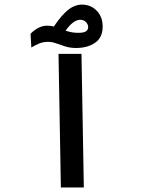

<svg xmlns="http://www.w3.org/2000/svg" viewBox="-20 -821 626 841"><path d="M246.6 0 236.3 -585H336.9L347.2 0ZM313.5 -610.8Q287.1 -610.8 265.6 -617.7Q244.1 -624.5 226.1 -631.1Q208 -637.7 190.9 -637.7Q169.4 -637.7 152.6 -630.9Q135.7 -624 117.2 -612.8L113.8 -672.9Q127.9 -688 146.7 -698.2Q165.5 -708.5 186 -708.5Q209 -708.5 229.7 -700.7Q250.5 -692.9 272.9 -685.1Q295.4 -677.2 323.2 -677.2Q347.7 -677.2 356.9 -684.1Q366.2 -690.9 366.2 -701.7Q366.2 -714.4 356.4 -724.4Q346.7 -734.4 331.1 -734.4Q311.5 -734.4 290.3 -714.1Q269 -693.8 248.5 -656.2L201.2 -680.7Q232.9 -735.4 267.3 -768.1Q301.8 -800.8 338.9 -800.8Q377.9 -800.8 403.8 -773.9Q429.7 -747.1 429.7 -705.1Q429.7 -656.2 396.2 -633.5Q362.8 -610.8 313.5 -610.8Z"/></svg>

Font: Cascadia Mono
Style: Regular
Weight: 400
Monospace: yes
Designer: Aaron Bell
Foundry: Saja Typeworks
Version: Version 2404.023